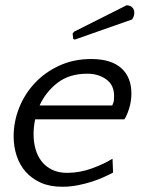

<svg xmlns="http://www.w3.org/2000/svg" viewBox="-20 -700 555 732"><path d="M328 -475Q403 -475 442 -440.5Q481 -406 481 -343Q481 -314 472 -285.5Q463 -257 454 -245H114Q108 -216 108 -188Q108 -158 115.5 -131.5Q123 -105 138.5 -85Q154 -65 178.5 -53Q203 -41 236 -41Q284 -41 330.5 -58Q377 -75 409 -95L411 -42Q396 -34 375 -24.5Q354 -15 329 -7Q304 1 275.5 6.5Q247 12 217 12Q170 12 135.5 -3.5Q101 -19 78 -45Q55 -71 43.5 -106Q32 -141 32 -180Q32 -236 53 -289Q74 -342 113 -383.5Q152 -425 206.5 -450Q261 -475 328 -475ZM313 -419Q244 -419 199 -384Q154 -349 131 -298H408Q410 -303 412.5 -309.5Q415 -316 415 -334Q415 -376 385 -397.5Q355 -419 313 -419ZM259 -552 257 -572 262 -579 463 -680Q478 -679 485 -671Q492 -663 492 -652Q492 -643 489.5 -637Q487 -631 484 -626L265 -549Z"/></svg>

Font: Quattrocento Sans
Style: Italic
Weight: 400
Designer: Pablo Impallari
Foundry: Pablo Impallari, Igino Marini, Brenda Gallo
Version: Version 2.000